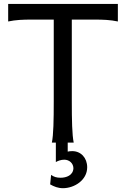

<svg xmlns="http://www.w3.org/2000/svg" viewBox="-20 -733 658 987"><path d="M22 -712.9V-622.6C61 -630.9 98.1 -632.3 141.6 -632.3H256.3V-212.4C256.3 -116.2 254.9 -39.1 246.6 0H358.9C350.6 -39.1 349.1 -116.2 349.1 -212.4V-632.3H466.3C510.3 -632.3 546.9 -630.9 585.9 -622.6V-712.9ZM267.1 0V100.1C277.3 93.8 294.4 87.9 310.1 87.9C336.4 87.9 356.9 106.4 357.4 131.8C356 168.5 320.8 180.7 291.5 180.7C271 180.7 256.8 176.3 242.7 166L237.8 214.8C257.8 226.1 278.3 234.4 303.7 234.4C361.8 234.4 428.2 193.4 428.2 127C428.2 78.6 396 43.9 351.6 43.9C340.8 43.9 334.5 44.9 328.1 46.4V0Z"/></svg>

Font: Andika
Style: Regular
Weight: 400
Designer: Victor Gaultney, Annie Olsen, Julie Remington, Don Collingsworth, Eric Hays
Foundry: SIL International
Version: Version 1.000